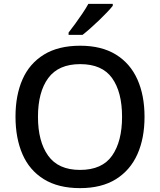

<svg xmlns="http://www.w3.org/2000/svg" viewBox="-20 -961 826 991"><path d="M726 -358Q726 -247 689 -164.5Q652 -82 578 -36Q504 10 393 10Q281 10 206.5 -36Q132 -82 96 -165Q60 -248 60 -359Q60 -469 96 -551Q132 -633 206.5 -679Q281 -725 394 -725Q504 -725 578 -679.5Q652 -634 689 -551.5Q726 -469 726 -358ZM176 -358Q176 -231 228.5 -157.5Q281 -84 393 -84Q507 -84 558.5 -157.5Q610 -231 610 -358Q610 -486 558.5 -558Q507 -630 394 -630Q282 -630 229 -558Q176 -486 176 -358ZM562 -931Q551 -917 532 -897Q513 -877 490.5 -855.5Q468 -834 446 -814.5Q424 -795 406 -781H334V-793Q349 -812 368 -838Q387 -864 405.5 -891.5Q424 -919 436 -941H562Z"/></svg>

Font: Noto Sans Nag Mundari Medium
Style: Regular
Weight: 500
Version: Version 1.000